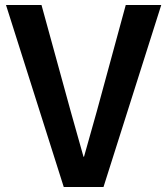

<svg xmlns="http://www.w3.org/2000/svg" viewBox="-20 -748 670 768"><path d="M4 -728H146L263 -302L314 -121H316L367 -302L483 -728H625L394 0H235Z"/></svg>

Font: Murecho Medium
Style: Regular
Weight: 500
Designer: Neil Summerour
Foundry: Positype
Version: Version 1.010; ttfautohint (v1.8.3)